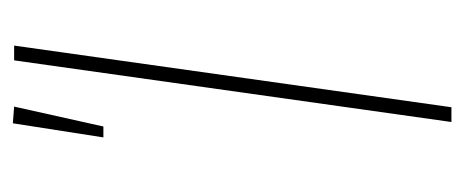

<svg xmlns="http://www.w3.org/2000/svg" viewBox="-232 -491 723 299"><g transform="rotate(-90 129.5 -341.5)"><path d="M208 -681 112 0H89L185 -681ZM87 -683 113 -681 82 -542H65Z"/></g></svg>

Font: Fira Sans Condensed Thin
Style: Italic
Weight: 250
Width: 3
Italic angle: -8°
Designer: Carrois Corporate & Edenspiekermann AG
Foundry: Carrois Corporate GbR & Edenspiekermann AG
Version: Version 4.203